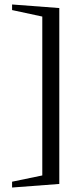

<svg xmlns="http://www.w3.org/2000/svg" viewBox="-20 -682 373 858"><path d="M34 156V130L169 102V-608L34 -637V-662L245 -646V140Z"/></svg>

Font: Belleza
Style: Regular
Weight: 400
Designer: Eduardo Rodriguez Tunni
Foundry: Eduardo Rodriguez Tunni
Version: Version 1.003; ttfautohint (v1.8.4.7-5d5b)